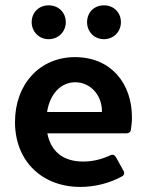

<svg xmlns="http://www.w3.org/2000/svg" viewBox="-20 -698 559 731"><path d="M165 -548.8C203.1 -548.8 230.5 -578.1 230.5 -613.3C230.5 -650.4 203.1 -677.7 165 -677.7C127.9 -677.7 100.6 -650.4 100.6 -613.3C100.6 -578.1 127.9 -548.8 165 -548.8ZM376 -548.8C413.1 -548.8 440.4 -578.1 440.4 -613.3C440.4 -650.4 413.1 -677.7 376 -677.7C337.9 -677.7 311.5 -650.4 311.5 -613.3C311.5 -578.1 337.9 -548.8 376 -548.8ZM482.4 -251C482.4 -380.9 402.3 -480.5 265.6 -480.5C130.9 -480.5 37.1 -377 37.1 -233.4C37.1 -83 141.6 13.7 286.1 13.7C341.8 13.7 398.4 -1 444.3 -26.4C453.1 -31.2 455.1 -39.1 450.2 -47.9L420.9 -100.6C416 -108.4 408.2 -111.3 399.4 -106.4C360.4 -88.9 329.1 -83 295.9 -83C221.7 -83 173.8 -120.1 160.2 -190.4H461.9C470.7 -190.4 477.5 -195.3 478.5 -205.1C480.5 -218.8 482.4 -235.4 482.4 -251ZM368.2 -271.5H159.2C169.9 -340.8 211.9 -384.8 266.6 -384.8C323.2 -384.8 369.1 -336.9 368.2 -271.5Z"/></svg>

Font: Ed Sans Neue SemiBold
Style: Regular
Weight: 600
Designer: Stephen Hutchings
Version: Version 1.004;PS 001.004;hotconv 1.0.88;makeotf.lib2.5.64775